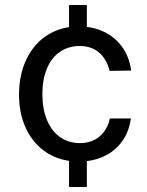

<svg xmlns="http://www.w3.org/2000/svg" viewBox="-20 -743 585 763"><path d="M254.4 0V-145.4H325.1V0ZM254.4 -577.6V-723H325.1V-577.6ZM501.1 -462.6 415.6 -461.4Q403.8 -508.9 373.2 -534.6Q342.5 -560.2 297 -560.2Q251.8 -560.2 218.2 -537Q184.5 -513.8 166.4 -470.4Q148.4 -427 148.4 -369Q148.4 -310 166.7 -266Q184.9 -222 218.8 -198.2Q252.6 -174.4 297.9 -174.4Q344.9 -174.4 376.2 -201.2Q407.6 -228.1 416.4 -272.2H500Q492.8 -218.4 464.2 -179.8Q435.7 -141.2 391.6 -121.1Q347.4 -101 293.5 -101Q222.8 -101 168.9 -134.4Q115.1 -167.9 85.3 -228.2Q55.6 -288.6 55.6 -367Q55.6 -446.1 85.2 -507.7Q114.7 -569.3 168.7 -603.7Q222.8 -638 293.5 -638Q348.2 -638 392.8 -616.8Q437.4 -595.6 465.8 -555.9Q494.3 -516.2 501.1 -462.6Z"/></svg>

Font: Public Sans VF
Style: Regular
Weight: 400
Designer: Pablo Impallari, Rodrigo Fuenzalida (Modified by Dan O. Williams and USWDS)
Version: Version 1.003